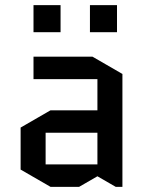

<svg xmlns="http://www.w3.org/2000/svg" viewBox="-20 -720 575 745"><path d="M157 -205V-82H358V-205ZM176 5 60 -62V-225L176 -292H358V-413H110V-500H339L455 -433V5H429L358 -36L287 5ZM110 -595V-700H215V-595ZM329 -595V-700H434V-595Z"/></svg>

Font: Quantico
Style: Regular
Weight: 400
Designer: Matt Desmond
Foundry: MADtype
Version: Version 2.002